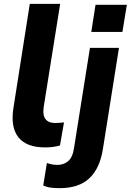

<svg xmlns="http://www.w3.org/2000/svg" viewBox="-20 -756 680 999"><path d="M34 0ZM214 11Q118 11 76 -41.5Q34 -94 50 -195L135 -736H293L207 -197Q196 -116 268 -116Q278 -116 289.5 -117Q301 -118 313 -119L292 1Q257 11 214 11ZM455 -590 477 -731H640L617 -590ZM290 223Q268 223 246 220.5Q224 218 205 209L224 92Q250 102 279 102Q311 102 334.5 82.5Q358 63 365 15L448 -507H599L515 22Q499 121 444.5 172Q390 223 290 223Z"/></svg>

Font: Winston
Style: Bold Italic
Weight: 700
Italic angle: -9°
Designer: Original fonts by Vernon Adams / Changes by Cristiano Sobral
Foundry: Original fonts by Vernon Adams / Changes by Cristiano Sobral
Version: Version 2.503;July 17, 2020;FontCreator 13.0.0.2655 64-bit